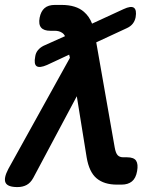

<svg xmlns="http://www.w3.org/2000/svg" viewBox="-41 -750 661 780"><path d="M94 -27Q83 -7 67 1.5Q51 10 30 10Q-10 10 -18.5 -8Q-27 -26 -7 -64L243 -515L240 -528L150 -486Q120 -473 108 -481Q96 -489 102 -520Q104 -535 113 -546Q122 -557 136 -564L223 -603Q219 -612 211 -617Q199 -625 181 -625H163Q137 -625 126 -638Q115 -651 120 -678Q125 -704 140 -717Q155 -730 182 -730H209Q268 -730 300 -702Q322 -683 333 -654L461 -713Q491 -727 503 -718.5Q515 -710 510 -680Q507 -665 498.5 -654Q490 -643 475 -636L350 -578L425 -151Q429 -128 437 -119.5Q445 -111 460 -111H475Q503 -111 512 -97Q521 -83 516 -55Q511 -26 495 -13Q479 0 453 0H434Q382 0 351.5 -25.5Q321 -51 311 -111L271 -359Z"/></svg>

Font: Maple Mono SemiBold
Style: Italic
Weight: 600
Italic angle: -10°
Monospace: yes
Designer: subframe7536
Version: Version 7.000